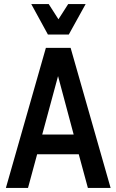

<svg xmlns="http://www.w3.org/2000/svg" viewBox="-20 -926 574 946"><path d="M9 0 206 -690H328L525 0H413L368 -166H163L118 0ZM188 -263H343L266 -551ZM402 -906 319 -756H216L134 -906H220L268 -831L316 -906Z"/></svg>

Font: Radio Canada Condensed Medium
Style: Regular
Weight: 500
Width: 3
Designer: Charles Daoud, Etienne Aubert Bonn, Alexandre Saumier Demers, Jacques Le Bailly
Foundry: Radio-Canada
Version: Version 2.104; ttfautohint (v1.8.4.7-5d5b);gftools[0.9.28.de